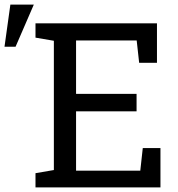

<svg xmlns="http://www.w3.org/2000/svg" viewBox="-21 -812 772 832"><path d="M132.8 0V-61.5L212.4 -75.2V-635.3L132.8 -648.9V-710.9H659.2V-540H582L571.3 -636.7H308.6V-405.3H570.8V-329.6H308.6V-72.3H586.9L597.7 -170.4H674.3V0ZM-1.5 -609.4 23.9 -792H125.5L46.4 -609.4Z"/></svg>

Font: Roboto Slab LO
Style: Regular
Weight: 400
Designer: Google
Version: Version 2.000